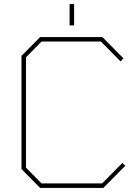

<svg xmlns="http://www.w3.org/2000/svg" viewBox="-20 -918 682 938"><path d="M320 -794V-898H342V-794ZM176 0 85 -92V-645L176 -737H480L583 -633L569 -618L473 -715H183L107 -638V-99L183 -22H479L578 -122L592 -108L485 0Z"/></svg>

Font: Tomorrow Thin
Style: Regular
Weight: 250
Designer: Tony de Marco, Monica Rizzolli
Foundry: Just in Type
Version: Version 2.002